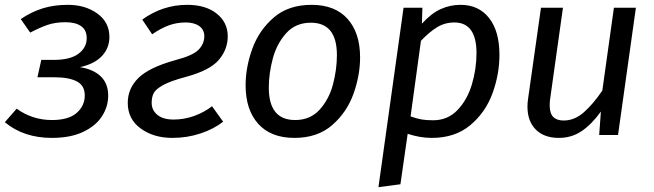

<svg xmlns="http://www.w3.org/2000/svg" viewBox="-24 -559 2707 795"><path d="M429 -406Q429 -360 398 -327Q367 -294 307 -281Q363 -272 393.5 -242.5Q424 -213 424 -163Q424 -118 398.5 -78Q373 -38 320.5 -13Q268 12 191 12Q74 12 -4 -53L45 -109Q110 -62 191 -62Q260 -62 293.5 -91.5Q327 -121 327 -164Q327 -205 294 -222Q261 -239 202 -239H131L147 -311H198Q267 -311 301 -336.5Q335 -362 335 -401Q335 -435 311.5 -451Q288 -467 248 -467Q205 -467 173 -456Q141 -445 101 -424L62 -480Q106 -510 153 -524.5Q200 -539 257 -539Q329 -539 379 -503Q429 -467 429 -406Z M919 -409Q919 -355 882.5 -311.5Q846 -268 747 -241Q683 -224 652 -207Q621 -190 612.5 -173.5Q604 -157 604 -133Q604 -103 627.5 -83.5Q651 -64 695 -64Q738 -64 779 -78.5Q820 -93 854 -119L900 -55Q860 -24 805 -6Q750 12 690 12Q612 12 558.5 -27Q505 -66 505 -133Q505 -193 549.5 -236.5Q594 -280 702 -310Q775 -329 798.5 -353.5Q822 -378 822 -409Q822 -436 801 -451Q780 -466 745 -466Q708 -466 675 -454Q642 -442 606 -417L565 -478Q650 -539 751 -539Q828 -539 873.5 -502.5Q919 -466 919 -409Z M993 -206Q993 -280 1020.5 -356.5Q1048 -433 1109 -486Q1170 -539 1266 -539Q1363 -539 1415 -481Q1467 -423 1467 -321Q1467 -248 1440 -171.5Q1413 -95 1352 -41.5Q1291 12 1195 12Q1098 12 1045.5 -46Q993 -104 993 -206ZM1371 -331Q1371 -465 1263 -465Q1200 -465 1161 -421.5Q1122 -378 1105.5 -316.5Q1089 -255 1089 -196Q1089 -62 1198 -62Q1261 -62 1300 -105.5Q1339 -149 1355 -210.5Q1371 -272 1371 -331Z M1647 -527H1725L1723 -461Q1762 -504 1801 -521.5Q1840 -539 1883 -539Q1958 -539 2001 -484.5Q2044 -430 2044 -332Q2044 -251 2015 -172Q1986 -93 1923 -40.5Q1860 12 1764 12Q1715 12 1664 -5L1634 204L1543 216ZM1949 -339Q1949 -466 1857 -466Q1818 -466 1785.5 -446Q1753 -426 1719 -390L1676 -77Q1701 -68 1721 -64.5Q1741 -61 1769 -61Q1830 -61 1870.5 -103.5Q1911 -146 1930 -210Q1949 -274 1949 -339Z M2160 -118Q2160 -135 2163 -153L2216 -527H2307L2255 -157Q2252 -139 2252 -124Q2252 -90 2266.5 -75Q2281 -60 2310 -60Q2355 -60 2393.5 -94Q2432 -128 2470 -184L2518 -527H2609L2535 0H2457L2464 -97Q2425 -43 2383.5 -15.5Q2342 12 2290 12Q2229 12 2194.5 -22.5Q2160 -57 2160 -118Z"/></svg>

Font: FiraGO
Style: Italic
Weight: 400
Italic angle: -8°
Designer: bBox Type GmbH
Foundry: bBox Type GmbH
Version: Version 1.001